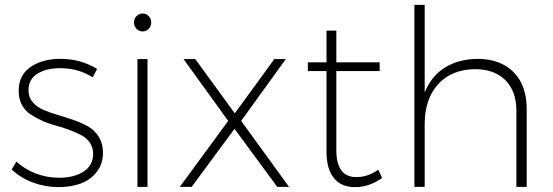

<svg xmlns="http://www.w3.org/2000/svg" viewBox="-20 -762 2255 783"><path d="M357.9 -446.8Q299.3 -483.9 226.1 -483.9Q168 -483.9 132.1 -461.2Q96.2 -438.5 96.2 -394Q96.2 -365.7 113 -345.7Q129.9 -325.7 156.5 -314.2Q183.1 -302.7 215.6 -293.2Q248 -283.7 280.5 -272.5Q313 -261.2 339.6 -246.1Q366.2 -231 383.1 -203.6Q399.9 -176.3 399.9 -139.2Q399.9 -92.8 373.8 -60.1Q347.7 -27.3 308.1 -13.2Q268.6 1 219.2 1Q164.1 1 113.8 -17.8Q63.5 -36.6 27.8 -70.8L46.9 -103Q80.6 -71.8 126.2 -54.4Q171.9 -37.1 221.2 -37.1Q279.8 -37.1 318.8 -61Q357.9 -85 359.9 -131.8Q360.4 -158.2 347.9 -178Q335.4 -197.8 314.2 -209.2Q293 -220.7 265.6 -231.2Q238.3 -241.7 209.5 -249.3Q180.7 -256.8 153.3 -269Q126 -281.2 104.2 -295.7Q82.5 -310.1 69.3 -334.5Q56.2 -358.9 56.2 -391.1Q56.2 -455.6 104.5 -488.8Q152.8 -522 227.1 -522Q308.6 -522 376 -481Z M596.7 -670.9Q596.7 -655.3 586.4 -644.5Q576.2 -633.8 561.5 -633.8Q546.9 -633.8 536.6 -644.5Q526.4 -655.3 526.4 -670.9Q526.4 -686 536.9 -696.5Q547.4 -707 561.5 -707Q575.7 -707 586.2 -696.5Q596.7 -686 596.7 -670.9ZM540.5 -521H581.5V0H540.5Z M728.5 -521H776.4L937.5 -299.8L1098.6 -521H1145.5L963.4 -269L1158.7 0H1110.4L936.5 -236.8L761.7 0H713.4L910.6 -269Z M1522.5 -69.8 1538.6 -36.1Q1484.9 1 1429.7 1Q1373 2 1342.3 -34.9Q1311.5 -71.8 1311.5 -144V-472.2H1235.4V-507.8H1311.5V-637.2H1351.6V-507.8H1528.3V-472.2H1351.6V-148.9Q1351.6 -93.8 1372.6 -66.4Q1393.6 -39.1 1434.6 -40Q1480.5 -40 1522.5 -69.8Z M1926.3 -522Q2021 -522 2074.5 -467.8Q2127.9 -413.6 2127.9 -317.9V0H2085.9V-310.1Q2085.9 -390.1 2041 -435.1Q1996.1 -480 1916 -480Q1819.8 -478 1765.9 -417.7Q1711.9 -357.4 1711.9 -254.9V0H1669.9V-742.2H1711.9V-384.8Q1738.3 -450.7 1793 -485.6Q1847.7 -520.5 1926.3 -522Z"/></svg>

Font: Montserrat-Arabic ExtraLight
Style: Regular
Weight: 275
Designer: Mohamed Gaber
Foundry: Kief Type Foundry
Version: Version 5.008;PS 005.008;hotconv 1.0.88;makeotf.lib2.5.64775